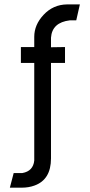

<svg xmlns="http://www.w3.org/2000/svg" viewBox="-20 -700 413 884"><path d="M25.4 164.1 43 96.7H83Q132.8 87.9 137.7 39.1V-410.2H76.2V-483.4H137.7V-530.3Q137.7 -585.9 180.7 -631.8Q224.6 -678.7 288.1 -679.7H347.7L331.1 -606.4H301.8Q219.7 -596.7 214.8 -526.4V-482.4L279.3 -483.4V-410.2H214.8V29.3Q214.8 127 138.7 154.3Q112.3 164.1 79.1 164.1Z"/></svg>

Font: Post No Bills Jaffna SemiBold
Style: Regular
Weight: 600
Designer: Kosala Senevirathne, Siva Puranthara, Lasantha Premarathna, Tharique Azeez
Foundry: Mooniak
Version: Version 1.220 ; ttfautohint (v1.6)